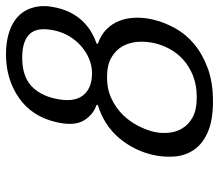

<svg xmlns="http://www.w3.org/2000/svg" viewBox="-64 -640 716 627"><g transform="rotate(-90 293.5 -327.0)"><path d="M429.5 -665C374.9 -665 327.3 -650.8 286.7 -622.5C246.2 -594.2 219.8 -553.7 207.7 -501C198.6 -461.7 200.3 -431.7 212.9 -411C225.4 -390.3 242.5 -376.3 264.2 -369L263.3 -365C218.7 -351 182.9 -327.8 155.7 -295.5C128.6 -263.2 110.3 -226.7 100.9 -186C95.4 -162 93.6 -138.2 95.4 -114.5C97.3 -90.8 104.6 -69.7 117.3 -51C130 -32.3 149.2 -17.3 174.9 -6C200.6 5.3 234.1 11 275.5 11C317.5 11 354 5.2 385 -6.5C416 -18.2 442.3 -33.2 463.9 -51.5C485.5 -69.8 502.6 -90.8 515.4 -114.5C528.2 -138.2 537.4 -162 542.9 -186C547.1 -204 549 -222.3 548.6 -241C548.3 -259.7 545.1 -277 539.1 -293C533.2 -309 524 -323.3 511.6 -336C499.2 -348.7 483.1 -358.3 463.3 -365L464.2 -369C475.8 -373 487.5 -378.3 499.4 -385C511.3 -391.7 522.5 -400.2 533.3 -410.5C544 -420.8 553.5 -433.3 561.9 -448C570.3 -462.7 576.8 -480 581.4 -500C587.6 -526.7 588.2 -550.3 583.3 -571C578.4 -591.7 569.1 -609 555.3 -623C541.6 -637 523.8 -647.5 502.1 -654.5C480.4 -661.5 456.2 -665 429.5 -665ZM354.3 -335C381 -335 402.6 -330.2 419 -320.5C435.4 -310.8 447.7 -298.5 455.9 -283.5C464.1 -268.5 468.8 -251.8 469.9 -233.5C471 -215.2 469.5 -197 465.3 -179C461.6 -163 455.4 -146.8 446.6 -130.5C437.9 -114.2 426.3 -99.5 412 -86.5C397.6 -73.5 380.3 -62.8 360.1 -54.5C339.8 -46.2 316 -42 288.7 -42C261.4 -42 239.6 -46.5 223.3 -55.5C207.1 -64.5 194.9 -76 186.8 -90C178.7 -104 174 -119.2 172.8 -135.5C171.5 -151.8 172.6 -167 175.8 -181C179.6 -197.7 186.1 -215 195.3 -233C204.4 -251 216.3 -267.5 230.7 -282.5C245.2 -297.5 262.7 -310 283.4 -320C304 -330 327.7 -335 354.3 -335ZM506.4 -504C502.5 -487.3 496.3 -471.8 487.6 -457.5C479 -443.2 468.4 -430.5 455.8 -419.5C443.3 -408.5 429.5 -399.8 414.3 -393.5C399.2 -387.2 383.6 -384 367.6 -384C333.6 -384 309 -394.3 293.8 -415C278.6 -435.7 275.6 -466 284.8 -506C292.7 -540 307.2 -566.2 328.4 -584.5C349.7 -602.8 379.6 -612 418.3 -612C455 -612 481 -603.5 496.4 -586.5C511.8 -569.5 515.1 -542 506.4 -504Z"/></g></svg>

Font: Quattrocento
Style: Italic
Weight: 400
Italic angle: -13°
Designer: Pablo Impallari
Foundry: Pablo Impallari, Igino Marini, Branda Gallo
Version: Version 2.000